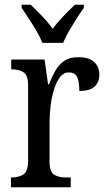

<svg xmlns="http://www.w3.org/2000/svg" viewBox="-20 -786 449 806"><path d="M26 0V-41H29Q58 -41 78 -53.5Q98 -66 98 -113V-427Q98 -471 78 -483Q58 -495 30 -495H27V-536H167L182 -431H185Q197 -462 212 -488.5Q227 -515 250 -530.5Q273 -546 309 -546Q353 -546 375 -526Q397 -506 397 -472Q397 -441 377 -422.5Q357 -404 313 -404Q313 -445 303.5 -463.5Q294 -482 269 -482Q247 -482 232 -462.5Q217 -443 207 -411Q197 -379 192.5 -342.5Q188 -306 188 -273V-108Q188 -64 207.5 -52.5Q227 -41 255 -41H277V0ZM158 -606Q149 -629 133.5 -655.5Q118 -682 101 -708Q84 -734 71 -753V-766H109Q132 -744 157 -718Q182 -692 201 -665Q221 -692 246 -718Q271 -744 294 -766H332V-753Q318 -734 301.5 -708Q285 -682 269.5 -655.5Q254 -629 245 -606Z"/></svg>

Font: Noto Serif Condensed
Style: Regular
Weight: 400
Width: 3
Designer: Monotype Design Team
Foundry: Monotype Imaging Inc.
Version: Version 2.013; ttfautohint (v1.8.4.7-5d5b)